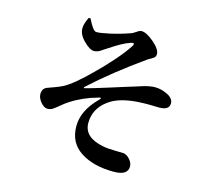

<svg xmlns="http://www.w3.org/2000/svg" viewBox="-113 -912 1227 1098"><g transform="rotate(15 500.0 -363.0)"><path d="M647.5 45.9Q526.4 45.9 450.2 -3.9Q374 -53.7 374 -151.4Q374 -245.1 461.9 -331.1Q469.7 -338.9 467.8 -342.3Q465.8 -345.7 456.1 -341.8Q369.1 -318.4 297.9 -272.5Q276.4 -258.8 253.9 -239.7Q231.4 -220.7 218.3 -212.4Q205.1 -204.1 188.5 -204.1Q168 -204.1 147.9 -228Q127.9 -252 127.9 -275.4Q127.9 -310.5 159.2 -320.3Q160.2 -320.3 194.3 -333Q228.5 -345.7 243.2 -353.5Q298.8 -382.8 391.6 -475.6Q433.6 -515.6 485.4 -573.7Q537.1 -631.8 564.5 -674.8Q573.2 -688.5 569.3 -692.4Q565.4 -696.3 550.8 -691.4Q507.8 -677.7 430.7 -626Q423.8 -622.1 412.6 -614.3Q401.4 -606.4 395 -602.5Q388.7 -598.6 378.9 -595.2Q369.1 -591.8 359.4 -591.8Q335 -591.8 298.3 -628.4Q261.7 -665 262.7 -701.2Q262.7 -727.5 282.2 -766.6L293 -767.6Q325.2 -700.2 344.7 -700.2Q366.2 -699.2 423.3 -711.9Q480.5 -724.6 533.2 -743.2Q549.8 -748 566.4 -760.3Q583 -772.5 594.7 -772.5Q624 -772.5 668.5 -734.4Q712.9 -696.3 712.9 -668Q712.9 -657.2 708 -650.4Q703.1 -643.6 687.5 -635.3Q671.9 -627 670.9 -626Q491.2 -499 360.4 -378.9Q356.4 -372.1 362.3 -372.1Q398.4 -380.9 491.2 -410.2Q584 -439.5 599.6 -444.3Q617.2 -449.2 644.5 -458Q671.9 -466.8 686 -471.2Q700.2 -475.6 718.8 -479Q737.3 -482.4 752 -482.4Q790 -482.4 826.7 -463.9Q863.3 -445.3 863.3 -416Q863.3 -376 802.7 -376Q797.9 -376 764.6 -377Q731.4 -377.9 710 -377Q572.3 -374 506.8 -323.2Q435.5 -270.5 435.5 -185.5Q436.5 -101.6 550.8 -79.1Q579.1 -73.2 623 -72.8Q667 -72.3 675.8 -71.3Q695.3 -68.4 712.9 -48.3Q730.5 -28.3 730.5 -6.8Q730.5 45.9 647.5 45.9Z"/></g></svg>

Font: GenRyuMin TW TTF Bold
Style: Regular
Weight: 700
Version: Version 1.300